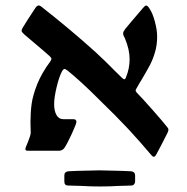

<svg xmlns="http://www.w3.org/2000/svg" viewBox="-20 -548 679 698"><path d="M163.6 -325.7Q167 -331.5 167 -334Q167 -335.9 165 -338.9Q163.1 -341.8 160.6 -343.8Q147.9 -355.5 104.5 -392.1Q103.5 -392.6 68.8 -422.4Q65.9 -425.3 63.7 -427.5Q61.5 -429.7 60.1 -431.6Q58.6 -433.6 58.6 -436Q58.6 -438 59.3 -440.2Q60.1 -442.4 62 -446.3Q72.8 -465.3 109.9 -521Q115.7 -528.3 121.6 -528.3Q123 -528.3 126.2 -526.6Q129.4 -524.9 130.9 -523.4Q237.3 -439.9 328.1 -357.9Q367.2 -321.8 399.9 -288.1Q419.9 -268.1 422.4 -266.1Q429.2 -259.8 431.2 -259.8Q436 -259.8 438 -267.1Q451.2 -298.8 451.2 -332.5Q451.2 -368.2 434.1 -408.7Q432.6 -412.1 430.2 -416.5Q427.7 -420.9 427.7 -425.3Q427.7 -430.2 429.2 -433.3Q430.7 -436.5 435.5 -442.9Q447.8 -458.5 499.5 -518.6Q507.3 -527.8 510.7 -527.8Q514.2 -527.8 517.1 -525.1Q520 -522.5 523.9 -516.1Q534.7 -500.5 543 -469.7Q551.3 -439 551.3 -415Q551.3 -385.3 543.9 -359.6Q536.6 -334 525.9 -313.2Q515.1 -292.5 496.6 -261.2Q492.7 -254.9 488 -247.3Q483.4 -239.7 478.5 -230.5Q477.1 -228 475.1 -224.6Q473.1 -221.2 473.1 -218.8Q473.1 -217.3 474.6 -215.1Q476.1 -212.9 477.5 -210.9Q494.6 -193.8 534.9 -148.2Q575.2 -102.5 587.9 -85.9Q592.3 -81.1 592.3 -77.1Q592.3 -70.8 588.9 -64.9Q563 -13.2 548.3 13.2Q543.5 22 539.1 22Q536.6 22 534.2 19.8Q531.7 17.6 530.8 16.6Q486.3 -36.1 445.1 -80.3Q403.8 -124.5 335.9 -190.4Q274.9 -251.5 225.6 -291.5Q222.2 -293.9 219.5 -295.4Q216.8 -296.9 215.3 -297.4Q210 -297.4 205.1 -288.1Q194.8 -268.6 185.8 -231Q176.8 -193.4 176.8 -169.4Q176.8 -145 185.3 -129.9Q193.8 -114.7 210 -114.7H246.6Q257.8 -114.7 257.8 -105Q257.8 -98.1 241 -61.5Q224.1 -24.9 214.4 -10.7Q207 0 194.3 0H80.6Q72.3 0 72.3 -5.9Q72.3 -11.2 77.1 -21L81.5 -31.7Q85.4 -41 88.6 -51Q91.8 -61 91.8 -66.9Q91.8 -71.3 91.3 -81.3Q90.8 -91.3 90.8 -105Q90.8 -139.2 95 -170.2Q99.1 -201.2 115.2 -241.7Q131.3 -282.2 163.6 -325.7ZM213.9 89.8Q213.9 76.7 228 74.7L259.8 73.2Q273.4 73.2 297.9 72.3Q328.1 71.3 341.8 71.3Q356.4 71.3 384.8 72.3Q407.2 73.2 422.4 73.2L457 74.7Q471.2 76.7 471.2 89.8V112.3Q471.2 117.7 467.3 122.1Q463.4 126.5 457 126.5L441.9 127Q423.3 127.9 411.1 127.9Q380.4 129.9 342.8 129.9Q307.1 129.9 277.3 127.9Q243.7 126.5 228 126.5Q213.9 126.5 213.9 112.3Z"/></svg>

Font: David Libre Medium
Style: Regular
Weight: 500
Version: Version 1.000